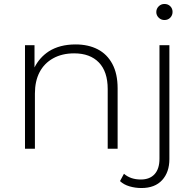

<svg xmlns="http://www.w3.org/2000/svg" viewBox="-20 -750 979 968"><path d="M361 -526Q425 -526 472.5 -501.5Q520 -477 546.5 -427.5Q573 -378 573 -305V0H523V-301Q523 -389 478.5 -435Q434 -481 354 -481Q293 -481 248 -456Q203 -431 179.5 -386Q156 -341 156 -278V0H106V-522H154V-410Q179 -460 226 -491Q281 -526 361 -526ZM693 198Q662 198 633 189.5Q604 181 585 163L605 126Q638 155 690 155Q735 155 759.5 128Q784 101 784 50V-522H834V52Q834 118 797.5 158Q761 198 693 198ZM809 -649Q792 -649 780 -661Q768 -673 768 -689Q768 -706 780 -718Q792 -730 809 -730Q827 -730 838.5 -718.5Q850 -707 850 -690Q850 -673 838.5 -661Q827 -649 809 -649Z"/></svg>

Font: Montserrat Z Light
Style: Regular
Weight: 300
Designer: Julieta Ulanovsky
Foundry: Julieta Ulanovsky
Version: Version 8.000